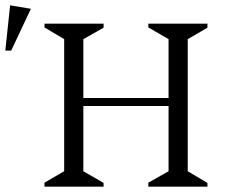

<svg xmlns="http://www.w3.org/2000/svg" viewBox="-117 -701 849 721"><path d="M50 0V-15L124 -58V-554L50 -598V-612H272V-597L196 -554V-333H516V-554L440 -598V-612H662V-597L588 -554V-58L662 -14V0H440V-15L516 -58V-303H196V-58L272 -14V0ZM-97 -511 -79 -681 -1 -668 -75 -511Z"/></svg>

Font: Ancizar Serif Light
Style: Regular
Weight: 300
Designer: Cesar Puertas, Viviana Monsalve, Julian Moncada, Julian Prieto, Jose Castro, Felipe Aragon, Mariel Hernandez, Sara Alarc
Version: Version 8.100